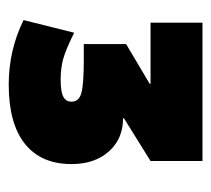

<svg xmlns="http://www.w3.org/2000/svg" viewBox="-42 -728 484 440"><g transform="rotate(90 200.0 -508.0)"><path d="M174 -286Q95 -286 26 -320L55 -436Q93 -417 114.5 -411Q136 -405 162 -405Q190 -405 201.5 -411Q213 -417 213 -430Q213 -447 193 -452.5Q173 -458 117 -458H81V-555L172 -609V-611H32V-730H349V-611L251 -550V-548Q298 -548 327 -515.5Q356 -483 356 -430Q356 -360 309.5 -323Q263 -286 174 -286Z"/></g></svg>

Font: M PLUS 1 Black
Style: Regular
Weight: 900
Designer: Coji Morishita
Foundry: UNDERFOREST DESIGN
Version: Version 1.001